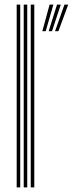

<svg xmlns="http://www.w3.org/2000/svg" viewBox="-20 -820 318 840"><path d="M114.5 0V-800H130V0ZM53 0V-800H68.5V0ZM83.8 0V-800H99.2V0ZM220.8 -683.5 262 -800H278.5L235.5 -683.5ZM165.2 -683.5 197 -800H213.5L180 -683.5ZM193 -683.5 229.5 -800H246L207.5 -683.5Z"/></svg>

Font: Big Shoulders Inline Display Thin Medium
Style: Regular
Weight: 500
Version: Version 2.002